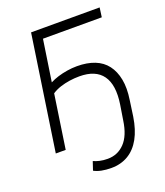

<svg xmlns="http://www.w3.org/2000/svg" viewBox="-162 -828 973 1129"><g transform="rotate(-20 324.5 -263.5)"><path d="M339 192Q305 192 278 186.5Q251 181 231 170L249 116Q266 124 288 129Q310 134 337 134Q400 134 443 89Q486 44 499 -47L514 -141Q532 -259 489 -319Q446 -379 345 -379Q314 -379 283.5 -374.5Q253 -370 225 -361Q197 -352 172 -336L122 0H60L167 -719H596L588 -660H220L181 -401Q204 -413 231.5 -421.5Q259 -430 290 -435Q321 -440 352 -440Q415 -440 462 -421.5Q509 -403 537.5 -365.5Q566 -328 576.5 -273.5Q587 -219 576 -147L562 -48Q550 30 520.5 83.5Q491 137 445 164.5Q399 192 339 192Z"/></g></svg>

Font: Nunitoga
Style: Light Italic
Weight: 300
Italic angle: -9°
Designer: Vernon Adams
Foundry: Vernon Adams
Version: Version 1.0